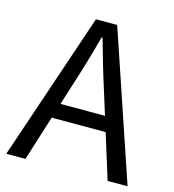

<svg xmlns="http://www.w3.org/2000/svg" viewBox="-100 -740 744 823"><g transform="rotate(15 272.0 -328.0)"><path d="M2.6 0 224.7 -656.3H318.9L540.9 0H452.4L338 -366.6Q320.3 -421.8 304.2 -476.5Q288.1 -531.1 272.3 -587.7H268.3Q253.2 -531.1 237.1 -476.5Q221 -421.8 203.3 -366.6L87.6 0ZM119.4 -199.9V-266.6H421.6V-199.9Z"/></g></svg>

Font: Source Sans 3 Variable
Style: Regular
Weight: 200
Designer: Paul D. Hunt
Foundry: Adobe Systems Incorporated
Version: Version 3.026